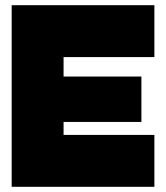

<svg xmlns="http://www.w3.org/2000/svg" viewBox="-20 -720 640 740"><path d="M25 0H225V-700H25ZM100 0H575V-200H100ZM100 -500H575V-700H100ZM100 -250H525V-425H100Z"/></svg>

Font: Millimetre
Style: Extrablack
Weight: 900
Designer: Jérémy Landes
Version: Version 1.0